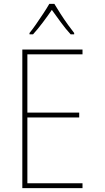

<svg xmlns="http://www.w3.org/2000/svg" viewBox="-20 -969 540 989"><path d="M95 0V-714H405V-689H121V-389H388V-364H121V-25H405V0ZM132 -799Q147 -817 166 -844.5Q185 -872 203.5 -900Q222 -928 234 -949H260Q273 -927 292 -897.5Q311 -868 330.5 -841Q350 -814 362 -799V-792H344Q319 -819 293.5 -854Q268 -889 247 -918Q228 -890 201 -854Q174 -818 150 -792H132Z"/></svg>

Font: Noto Sans Mono ExtraCondensed Thin
Style: Regular
Weight: 100
Width: 2
Designer: Monotype Design Team
Foundry: Monotype Imaging Inc.
Version: Version 2.014; ttfautohint (v1.8.4.7-5d5b)